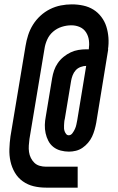

<svg xmlns="http://www.w3.org/2000/svg" viewBox="-20 -780 540 880"><path d="M336 80H191Q161 80 134 73.5Q107 67 84.5 51Q62 35 48 11Q34 -13 28 -40.5Q22 -68 23 -97Q24 -126 28 -155L97 -569Q101 -594 109 -619Q117 -644 131 -666.5Q145 -689 165 -707.5Q185 -726 209 -738Q233 -750 258.5 -755Q284 -760 309 -760Q336 -760 361.5 -754.5Q387 -749 408 -736Q429 -723 444.5 -702.5Q460 -682 467.5 -658Q475 -634 477 -607.5Q479 -581 475 -554H476L421 -217Q418 -201 413.5 -185Q409 -169 402 -154Q395 -139 383.5 -125.5Q372 -112 358 -102.5Q344 -93 328 -89Q312 -85 296 -85Q277 -85 258 -90Q239 -95 224.5 -106.5Q210 -118 201.5 -134.5Q193 -151 189 -169.5Q185 -188 185.5 -207.5Q186 -227 190 -247L219 -422Q222 -440 228 -457.5Q234 -475 245 -491Q256 -507 271.5 -519.5Q287 -532 304 -540Q321 -548 339 -551Q357 -554 375 -554H387Q390 -575 387.5 -595Q385 -615 374.5 -631.5Q364 -648 346 -656Q328 -664 307 -664Q285 -664 263 -657Q241 -650 223.5 -635Q206 -620 196.5 -599Q187 -578 184 -557L115 -143Q113 -128 112 -113Q111 -98 113 -83.5Q115 -69 121.5 -56Q128 -43 138 -33.5Q148 -24 162 -20Q176 -16 191 -16H336ZM295 -160Q305 -160 312 -169.5Q319 -179 323.5 -189Q328 -199 330 -209Q332 -219 334 -229L375 -478Q363 -478 349.5 -473Q336 -468 327 -458Q318 -448 313 -435Q308 -422 306 -410L277 -235Q275 -228 274.5 -220.5Q274 -213 273.5 -205.5Q273 -198 273.5 -191Q274 -184 276.5 -177.5Q279 -171 283.5 -165.5Q288 -160 295 -160Z"/></svg>

Font: Iosevka Curly
Style: Bold Italic
Weight: 700
Italic angle: -9°
Monospace: yes
Designer: Belleve Invis
Foundry: Belleve Invis
Version: Version 22.1.2; ttfautohint (v1.8.4)